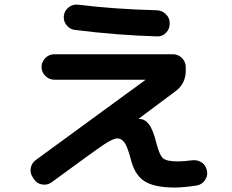

<svg xmlns="http://www.w3.org/2000/svg" viewBox="-20 -800 1040 860"><path d="M133 4 128 -4Q114 -23 117.5 -46Q121 -69 140 -83L630 -441Q631 -441 631 -442Q631 -443 629 -443H223Q200 -443 183 -460Q166 -477 166 -500Q166 -523 183 -540Q200 -557 223 -557H755Q778 -557 795 -540Q812 -523 812 -500V-483Q812 -426 767 -392L602 -269V-268Q602 -267 604 -267H605Q629 -267 647 -243.5Q665 -220 680 -161Q694 -105 710.5 -91Q727 -77 776 -77Q803 -77 840 -82Q864 -85 883 -72.5Q902 -60 906 -38L907 -36Q912 -13 898 7Q884 27 861 31Q800 40 763 40Q671 40 627 11.5Q583 -17 566 -86Q552 -140 538.5 -160Q525 -180 506 -180Q487 -180 447.5 -154Q408 -128 212 16Q193 30 169.5 26.5Q146 23 133 4ZM330 -779Q491 -759 683 -754Q706 -753 723 -736.5Q740 -720 740 -697V-693Q740 -670 723.5 -653Q707 -636 684 -637Q507 -642 315 -666Q292 -669 277.5 -688Q263 -707 266 -730Q269 -753 288 -767.5Q307 -782 330 -779Z"/></svg>

Font: Rounded Mplus 1c Bold
Style: Bold
Weight: 700
Version: Version 1.059.20150529